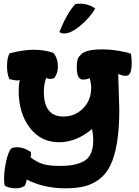

<svg xmlns="http://www.w3.org/2000/svg" viewBox="-20 -768 754 1038"><path d="M2 199Q2 155 13.5 103.5Q25 52 41 34Q54 28 70 28Q109 28 144 52Q148 55 148 65Q148 71 145 83Q183 111 216.5 120Q250 129 303 129Q342 129 369.5 124.5Q397 120 425.5 107.5Q454 95 469 66Q484 37 484 -7Q484 -44 477 -70Q392 1 299 1Q201 1 141 -77.5Q81 -156 81 -277Q81 -310 87 -336Q81 -333 73 -333Q65 -333 49 -336.5Q33 -340 31 -340Q18 -367 18 -410Q18 -456 32 -480Q110 -499 160 -499Q221 -499 269 -482Q293 -452 293 -409Q293 -372 274 -347Q264 -341 253 -341Q244 -341 229 -346Q217 -310 217 -271Q217 -138 323 -138Q385 -138 429 -182Q473 -226 473 -293Q473 -317 465 -346Q451 -338 429 -338Q416 -338 412 -344Q395 -355 395 -404Q395 -455 412 -466Q434 -501 530 -501Q576 -501 623.5 -493Q671 -485 688 -477Q692 -451 692 -427Q692 -383 680 -367Q671 -358 658 -358Q651 -358 644.5 -359.5Q638 -361 630 -364Q622 -367 619 -368Q625 -200 625 -176Q625 -72 612.5 3Q600 78 577 125.5Q554 173 516.5 201Q479 229 436 239.5Q393 250 333 250Q218 250 125 203Q116 236 114 236Q97 250 64 250Q44 250 25.5 244.5Q7 239 5 233Q2 220 2 199ZM301 -595Q342 -697 387 -746Q396 -748 414 -748Q458 -748 495 -722Q468 -675 416.5 -631Q365 -587 326 -587Q312 -587 301 -595Z"/></svg>

Font: Gorditas
Style: Regular
Weight: 400
Designer: Gustavo Dipre (gbrenda1987@gmail.com)
Foundry: Gustavo Dipre (gbrenda1987@gmail.com)
Version: Version 1.001